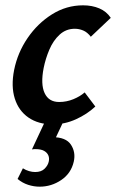

<svg xmlns="http://www.w3.org/2000/svg" viewBox="-20 -454 436 721"><path d="M178 13Q124 13 87 -12.5Q50 -38 35.5 -84Q21 -130 33 -191Q46 -256 83.5 -311Q121 -366 175 -400Q229 -434 292 -434Q326 -434 353 -422.5Q380 -411 396 -387L321 -316Q308 -333 292.5 -339.5Q277 -346 261 -346Q228 -346 204 -324Q180 -302 165.5 -268Q151 -234 144 -199Q132 -138 147.5 -104.5Q163 -71 202 -71Q230 -71 255.5 -81.5Q281 -92 298 -107L338 -54Q307 -25 265 -6Q223 13 178 13ZM150 0H219L181 81L129 70Q137 65 150 63Q163 61 176 61Q228 61 246.5 89.5Q265 118 257 153Q247 197 210 222Q173 247 129 247Q107 247 85.5 240Q64 233 46 218L66 178Q77 185 89 188.5Q101 192 112 192Q135 192 147.5 179.5Q160 167 163 153Q166 140 161.5 129.5Q157 119 145.5 112.5Q134 106 113 106Q109 106 109 106Q109 106 100 107Z"/></svg>

Font: Ysabeau
Style: Bold Italic
Weight: 700
Italic angle: -12°
Designer: Christian Thalmann (Catharsis Fonts)
Version: Version 2.002